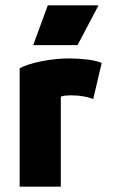

<svg xmlns="http://www.w3.org/2000/svg" viewBox="-20 -703 430 723"><path d="M247 -344Q235 -344 225.5 -343Q216 -342 209 -339V0H54V-446Q81 -461 134.5 -472Q188 -483 242 -483Q272 -483 307 -479Q342 -475 363 -466L331 -330Q296 -344 247 -344ZM351 -683 272 -533H105L160 -683Z"/></svg>

Font: Kreadon
Style: Regular
Weight: 400
Designer: kohakuno
Foundry: StudioGnu
Version: Version 1.000;Glyphs 3.1.2 (3151)